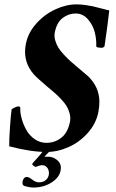

<svg xmlns="http://www.w3.org/2000/svg" viewBox="-20 -674 522 864"><path d="M173.8 5.9H204.1L179.7 31.2H197.3Q217.8 31.2 235.8 45.2Q253.9 59.1 253.9 80.1Q253.9 118.2 216.8 144Q179.7 169.9 129.9 169.9Q119.1 169.9 104.2 166.7Q89.4 163.6 85 160.2Q81.1 156.2 81.1 150.4Q81.1 138.2 86.7 130.1Q92.3 122.1 100.6 122.1Q109.4 122.1 125 134.3Q140.6 146.5 156.2 146.5Q175.3 146.5 187.7 134.8Q200.2 123 200.2 105.5Q200.2 88.9 191.2 79.1Q182.1 69.3 170.9 69.3Q159.2 69.3 140.6 77.1Q138.7 77.1 131.8 72.5Q125 67.9 125 64.5Q125 62.5 130.6 56.2Q136.2 49.8 149.2 35.6Q162.1 21.5 173.8 5.9ZM324.2 -654.3Q343.3 -654.3 363.8 -651.4Q384.3 -648.4 397 -645.8Q409.7 -643.1 435.3 -636.2Q460.9 -629.4 471.7 -627Q463.9 -556.2 450.2 -464.8Q444.3 -459 438.5 -459Q413.1 -459 413.1 -465.8Q414.6 -496.1 406.5 -528.6Q398.4 -561 375.7 -587.2Q353 -613.3 320.3 -613.3Q289.1 -613.3 262.2 -593.3Q235.4 -573.2 226.6 -528.3Q223.1 -510.7 228.5 -492.2Q233.9 -473.6 242.9 -459.2Q252 -444.8 269 -426.5Q286.1 -408.2 297.6 -398.2Q309.1 -388.2 328.1 -372.1Q369.1 -337.9 377.4 -330.1Q425.8 -282.2 427.2 -219.7Q427.7 -196.8 422.9 -170.9Q413.1 -119.1 376 -76.9Q338.9 -34.7 289.3 -12.5Q239.7 9.8 189.5 9.8Q117.7 9.8 21.5 -15.6Q21 -44.9 24.9 -101.3Q28.8 -157.7 32.2 -181.6Q35.6 -185.5 46.6 -190.4Q57.6 -195.3 61.5 -195.3Q71.3 -195.3 71.3 -187.5Q70.3 -166.5 77.4 -140.6Q84.5 -114.7 98.1 -89.8Q111.8 -64.9 135.7 -48.1Q159.7 -31.2 188.5 -31.2Q226.6 -31.2 255.9 -54.2Q285.2 -77.1 294.9 -126Q298.3 -144 293.5 -162.8Q288.6 -181.6 280.3 -195.6Q272 -209.5 256.1 -226.6Q240.2 -243.7 230 -252.4Q219.7 -261.2 203.1 -275.4Q194.8 -282.2 191.4 -285.2Q146.5 -323.2 131.8 -339.8Q86.4 -391.6 93.8 -460Q94.7 -468.8 96.7 -477.5Q106 -525.9 142.8 -567.4Q179.7 -608.9 228.5 -631.6Q277.3 -654.3 324.2 -654.3Z"/></svg>

Font: Amiri
Style: Bold Slanted
Weight: 700
Italic angle: 9°
Designer: Khaled Hosny
Version: Version 000.107